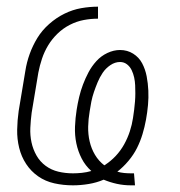

<svg xmlns="http://www.w3.org/2000/svg" viewBox="-20 -548 540 576"><path d="M373 8Q351 8 330.5 3.5Q310 -1 291 -9Q270 0 246 4Q222 8 199 8Q170 8 143 2Q116 -4 94.5 -19Q73 -34 58.5 -56Q44 -78 37.5 -104.5Q31 -131 31.5 -159Q32 -187 36 -215L56 -335Q60 -361 69 -386Q78 -411 92 -434Q106 -457 127.5 -476Q149 -495 173.5 -507Q198 -519 223.5 -523.5Q249 -528 274 -528V-492Q253 -492 231.5 -488Q210 -484 189.5 -473.5Q169 -463 152.5 -447Q136 -431 124.5 -412Q113 -393 106 -372Q99 -351 95 -330L75 -210Q72 -187 71 -164.5Q70 -142 74.5 -121Q79 -100 89.5 -81.5Q100 -63 117 -50.5Q134 -38 155 -33Q176 -28 199 -28Q212 -28 226 -29.5Q240 -31 254 -35Q236 -51 225 -72.5Q214 -94 209 -118Q204 -142 205 -168Q206 -194 210 -219Q213 -238 217.5 -257Q222 -276 229 -294.5Q236 -313 245.5 -331Q255 -349 269 -364.5Q283 -380 302 -389Q321 -398 340 -398Q362 -398 379.5 -387Q397 -376 406.5 -358Q416 -340 420 -319Q424 -298 425 -276.5Q426 -255 424 -233Q422 -211 418 -189Q414 -167 407.5 -145.5Q401 -124 391 -104Q381 -84 365.5 -65.5Q350 -47 332 -33Q342 -30 352.5 -29Q363 -28 373 -28H382L385 8ZM293 -52Q312 -64 327 -80Q342 -96 352.5 -115Q363 -134 369.5 -154Q376 -174 379 -194Q381 -207 382.5 -219Q384 -231 385 -243.5Q386 -256 386 -268Q386 -280 385.5 -292Q385 -304 382.5 -315.5Q380 -327 375 -337.5Q370 -348 361 -355Q352 -362 340 -362Q325 -362 311 -352.5Q297 -343 288 -329.5Q279 -316 273 -301.5Q267 -287 262 -272.5Q257 -258 254 -243Q251 -228 249 -214Q245 -191 244.5 -168Q244 -145 249 -123.5Q254 -102 265 -83.5Q276 -65 293 -52Z"/></svg>

Font: Iosevka Term Curly XLt Obl
Style: Regular
Weight: 200
Italic angle: -9°
Designer: Belleve Invis
Foundry: Belleve Invis
Version: Version 32.3.0